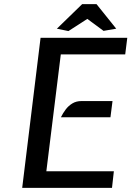

<svg xmlns="http://www.w3.org/2000/svg" viewBox="-20 -910 636 930"><path d="M87.5 0 176.5 -727H596.5L586.5 -646.5H274.5L204.5 -80.5H531.5L522.5 0ZM275 -342Q284.5 -361.5 298.2 -379.8Q312 -398 330.8 -409.2Q349.5 -420.5 375 -420.5H525L515 -342ZM311.5 -759.5 255.5 -771 378 -890H447.5L543 -771L481.5 -760.5L403 -818.5Z"/></svg>

Font: Expletus Sans Medium
Style: Italic
Weight: 500
Italic angle: -7°
Version: Version 7.500